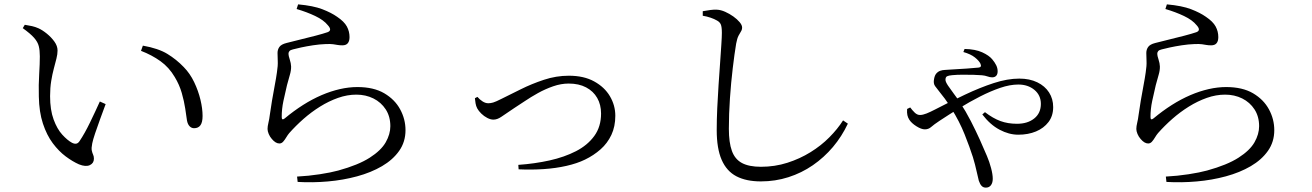

<svg xmlns="http://www.w3.org/2000/svg" viewBox="-20 -796 6040 884"><path d="M343.6 -39.3Q314.2 -52.3 282.6 -75.8Q251 -99.3 223.1 -136.4Q195.3 -173.6 177.7 -226.8Q160.1 -280 158.8 -351.4Q157.3 -405.5 160.4 -454.4Q163.4 -503.4 163.4 -536.7Q163.4 -564.4 158.5 -583.6Q153.7 -602.9 136.9 -622Q120.2 -641 84.8 -666.4L94.1 -681.9Q112 -679.1 127.4 -675.7Q142.8 -672.2 156.9 -665.9Q174.9 -657.9 195.4 -641.3Q215.9 -624.7 230.4 -604.6Q245 -584.4 245 -563.3Q245 -546.7 239.8 -526.1Q234.7 -505.5 227.8 -480.1Q220.9 -454.6 215.8 -423.2Q210.6 -391.7 210.6 -353.1Q210.6 -290.1 226.8 -246Q242.9 -202 266.7 -176Q290.5 -150 311.4 -138.7Q322.4 -133.1 331 -134.6Q339.6 -136.1 346.3 -146.3Q369.9 -181.3 394.3 -231.8Q418.8 -282.2 439.7 -328.7L466.4 -316.7Q454.6 -284.4 441.2 -248.2Q427.9 -212.1 417.9 -182Q407.8 -151.8 404.7 -136Q400.1 -113.8 402.7 -102.5Q405.2 -91.2 408.8 -83.7Q412.4 -76.3 412.4 -65.2Q412.4 -44.7 393.8 -35.8Q375.1 -26.8 343.6 -39.3ZM873.5 -205.7Q861.8 -205.7 853 -214.7Q844.2 -223.7 840.9 -241Q837.9 -262.8 832.8 -296.4Q827.8 -329.9 816.9 -367.9Q806 -405.9 784.5 -441.4Q758.4 -485.9 718.8 -514.3Q679.2 -542.7 629.2 -561.9L637.8 -585.9Q708.9 -573.3 750.5 -547.9Q792.1 -522.5 826 -487.2Q854.9 -457.8 874 -417.8Q893.1 -377.8 902.9 -336.9Q912.7 -296 912.7 -262.1Q912.7 -233 902.9 -219.4Q893.2 -205.7 873.5 -205.7Z M1347.7 17Q1401.1 14.2 1452.3 6.3Q1503.6 -1.6 1537.6 -10.9Q1630.1 -36.4 1682.4 -70Q1734.7 -103.5 1756 -141Q1777.2 -178.4 1777.2 -215.1Q1777.2 -259.5 1756 -292.3Q1734.8 -325 1699.3 -342.7Q1663.7 -360.3 1620.7 -360.3Q1578.7 -360.3 1536.3 -345.3Q1493.9 -330.3 1453.6 -305.2Q1413.4 -280.1 1377.4 -248.5Q1341.5 -216.8 1311.9 -183.4Q1304.8 -175 1298 -163.6Q1291.3 -152.2 1283.8 -143.8Q1276.3 -135.4 1266.4 -135.4Q1249 -135.4 1231.5 -156.3Q1222.7 -166.2 1217.2 -179.2Q1211.8 -192.3 1211.8 -202.2Q1211.8 -214.3 1215.9 -231Q1220 -247.7 1222.1 -265.9Q1226.1 -296.2 1232.3 -332.3Q1238.4 -368.4 1245 -403.1Q1251.6 -437.9 1255 -462.5Q1259.9 -493.7 1258.8 -514.8Q1257.8 -535.8 1257.8 -552.1Q1257.8 -567.8 1266.3 -579.8Q1274.8 -591.9 1298.9 -598Q1325.2 -605 1361.5 -613.7Q1397.9 -622.4 1433.2 -631.7Q1468.6 -641 1488.3 -647.8Q1511 -656.3 1489.4 -679.9Q1470.4 -703.7 1431.4 -722.3Q1392.5 -740.8 1345.7 -754.5L1352.5 -775.9Q1422.3 -769.6 1464.1 -753.5Q1505.8 -737.4 1532.3 -718.6Q1564.7 -696.8 1577 -674.1Q1589.3 -651.4 1589.3 -625.2Q1589.3 -606.4 1581.1 -596.8Q1573 -587.3 1556.6 -587.3Q1543.9 -587.3 1535 -588.9Q1526.1 -590.5 1513.9 -592.3Q1501.8 -594 1479.5 -593.1Q1451.4 -592.1 1421.1 -587.5Q1390.7 -582.8 1366.3 -577.5Q1341.8 -572.2 1328.8 -568.6Q1317.2 -566 1312.7 -560.8Q1308.2 -555.6 1308.2 -548.2Q1308.2 -539.9 1314 -522.3Q1319.8 -504.7 1320.3 -490Q1320.7 -471.7 1314.4 -450.8Q1308.1 -429.8 1301.3 -403.7Q1293.2 -369.6 1285 -331.6Q1276.9 -293.7 1277.1 -256.6Q1277.3 -240 1290.9 -250.8Q1332.6 -285.6 1375.2 -312.6Q1417.9 -339.6 1460.6 -358Q1503.3 -376.3 1545 -385.8Q1586.6 -395.2 1625.4 -395.2Q1700.5 -395.2 1749.3 -366.5Q1798.1 -337.7 1822.5 -292.4Q1847 -247.2 1847 -196.7Q1847 -142.8 1817.9 -101.5Q1788.9 -60.3 1738.7 -30.9Q1688.5 -1.6 1624.3 15.8Q1560.1 33.3 1489.7 39.4Q1419.3 45.6 1350.5 41.6Z M2366.4 -36.9Q2441.7 -42.2 2510.1 -57.3Q2578.5 -72.5 2631.9 -99.9Q2685.2 -127.3 2716.3 -170.1Q2747.4 -213 2747.4 -273.2Q2747.4 -314.1 2729.6 -345.1Q2711.9 -376.1 2678.5 -393.7Q2645.1 -411.3 2598.4 -411.3Q2563.2 -411.3 2526.6 -398.6Q2490.1 -385.9 2456.7 -367.3Q2423.3 -348.7 2395.4 -329.8Q2367.4 -310.8 2347.3 -298.2Q2307.5 -271.6 2288.5 -258.4Q2269.5 -245.2 2251.7 -245.2Q2238.6 -245.2 2223.4 -253.1Q2208.2 -261 2195.9 -273.1Q2183.6 -285.2 2177.4 -296.7Q2171.6 -307.6 2169.6 -319.9Q2167.7 -332.1 2166.5 -343.8L2178.1 -349.9Q2188.6 -337.6 2201.8 -329.1Q2215.1 -320.6 2228.1 -320.6Q2238.6 -320.6 2250.6 -324Q2262.5 -327.5 2288.7 -340.8Q2327.5 -360 2377.6 -384.9Q2427.6 -409.9 2484.2 -428.6Q2540.7 -447.4 2599.1 -447.4Q2668.3 -447.4 2715.9 -421Q2763.6 -394.7 2788.3 -352.7Q2813 -310.7 2813 -263.1Q2813 -213.4 2794.9 -174.9Q2776.8 -136.4 2745.1 -108.4Q2713.4 -80.4 2673.2 -61Q2637.3 -43.5 2588.1 -32.3Q2538.9 -21.1 2482.6 -17.4Q2426.3 -13.7 2367.8 -16.4Z M3483.1 39.2Q3415.8 39.2 3370.6 15.7Q3325.4 -7.9 3302.7 -60Q3279.9 -112.1 3279.9 -197.3Q3279.9 -243.8 3282.3 -297.6Q3284.7 -351.4 3288.4 -405.3Q3292.2 -459.2 3295.5 -507.3Q3298.8 -555.4 3301.2 -591.4Q3303.6 -627.4 3303.6 -644.5Q3303.6 -672.1 3298.7 -683.5Q3293.8 -694.9 3280.6 -701.8Q3269.2 -708.5 3252.1 -714.4Q3234.9 -720.4 3215.6 -723.5V-744.4Q3235.6 -748 3251.6 -750.1Q3267.5 -752.2 3280.9 -751.4Q3298.8 -750.6 3318.7 -741.7Q3338.5 -732.9 3356.4 -720.2Q3374.2 -707.5 3385.5 -693.9Q3396.8 -680.4 3396.8 -669.5Q3396.8 -659.1 3391.4 -651Q3386.1 -642.9 3380 -631Q3374 -619.2 3369.4 -595.3Q3361.5 -547.9 3353.7 -482.1Q3345.8 -416.4 3340.8 -343.7Q3335.8 -271 3335.8 -203Q3335.8 -139.7 3349.8 -101.2Q3363.7 -62.7 3396.2 -45.4Q3428.7 -28.1 3483.4 -28.1Q3547.6 -28.1 3605.3 -46.6Q3662.9 -65 3711.7 -95.3Q3760.6 -125.5 3798.5 -163.8Q3836.4 -202 3861.6 -241.7L3883.7 -226.7Q3855.9 -167.7 3815 -119.2Q3774 -70.8 3722.4 -35.2Q3670.7 0.4 3610.1 19.8Q3549.5 39.2 3483.1 39.2Z M4518.8 67.9Q4507.4 67.9 4499.9 60.3Q4492.3 52.7 4486.6 36Q4482.6 21.9 4476.4 -7.5Q4470.2 -36.9 4459.3 -72.9Q4445.2 -117.2 4421.3 -177.3Q4397.4 -237.4 4359.9 -296.8Q4342.8 -324.5 4330.3 -341.5Q4317.7 -358.4 4306.5 -372.1Q4295.3 -386.7 4285.7 -399Q4276.2 -411.2 4280.7 -433Q4283.6 -449.5 4291.4 -458.1Q4299.1 -466.7 4309.3 -470.2Q4319.5 -473.7 4330.2 -474Q4340.8 -474.3 4349.7 -475.3Q4392.4 -477.3 4431.2 -480.3Q4470 -483.3 4485.5 -484.8Q4501.5 -486.4 4494.1 -502.8Q4487.8 -516.1 4468.8 -531.4Q4449.8 -546.7 4415.5 -556.5L4421 -570.6Q4470.7 -569.6 4502.3 -555.1Q4533.8 -540.6 4548.1 -523.3Q4559.7 -509.7 4566.5 -496Q4573.3 -482.3 4573.3 -467.7Q4573.3 -454 4566.6 -446.9Q4559.9 -439.9 4548.1 -439.9Q4538.2 -439.9 4526.6 -444.1Q4515.1 -448.3 4500.7 -449.5Q4486.8 -450.9 4462.6 -451.5Q4438.4 -452 4412.2 -452Q4386.1 -452 4364.1 -449.9Q4347.6 -448.5 4340.3 -444.7Q4333.1 -440.9 4333.1 -428.5Q4333.1 -419.5 4344.7 -402Q4356.4 -384.5 4371.9 -364Q4387.5 -343.5 4399.5 -325Q4427.1 -283 4449.9 -238.5Q4472.7 -194 4491.4 -152.6Q4510.1 -111.2 4524.1 -77.7Q4535.5 -50.9 4543.1 -22Q4550.8 6.9 4550.8 27.1Q4550.8 45.5 4542.5 56.7Q4534.2 67.9 4518.8 67.9ZM4668.3 -175.8Q4625.5 -175.8 4582.2 -198.8Q4538.8 -221.7 4502.7 -269.1L4514.9 -279.6Q4552 -251.2 4586 -238.7Q4620.1 -226.1 4662.4 -226.1Q4711.2 -226.1 4741.7 -250.5Q4772.3 -274.9 4772.3 -317.8Q4772.3 -357.5 4742.6 -382.2Q4712.8 -406.8 4668.7 -406.8Q4630 -406.8 4585.2 -391.5Q4540.3 -376.1 4492.4 -351.7Q4444.4 -327.3 4397 -298Q4349.5 -268.6 4305.5 -239.6Q4279.6 -222.4 4267.3 -211.4Q4255 -200.4 4238.2 -200.4Q4222.1 -200.4 4199.6 -214.5Q4177.1 -228.6 4166.7 -244.6Q4160.4 -254.3 4157.8 -265.7Q4155.2 -277.1 4156.5 -294.3L4170.8 -301.3Q4180.2 -288.5 4191.5 -277.5Q4202.8 -266.6 4215.8 -266.6Q4228.6 -266.6 4246.2 -273.6Q4263.7 -280.7 4282.9 -290.7Q4354.5 -327.8 4423.2 -360.3Q4491.9 -392.8 4555.3 -413.5Q4618.6 -434.1 4672.9 -434.1Q4720.5 -434.1 4755.7 -417.1Q4791 -400 4810 -370.4Q4829 -340.7 4829 -302.9Q4829 -262.5 4807.5 -234.2Q4785.9 -205.8 4749.9 -190.8Q4713.8 -175.8 4668.3 -175.8Z M5347.7 17Q5401.1 14.2 5452.3 6.3Q5503.6 -1.6 5537.6 -10.9Q5630.1 -36.4 5682.4 -70Q5734.7 -103.5 5756 -141Q5777.2 -178.4 5777.2 -215.1Q5777.2 -259.5 5756 -292.3Q5734.8 -325 5699.3 -342.7Q5663.7 -360.3 5620.7 -360.3Q5578.7 -360.3 5536.3 -345.3Q5493.9 -330.3 5453.6 -305.2Q5413.4 -280.1 5377.4 -248.5Q5341.5 -216.8 5311.9 -183.4Q5304.8 -175 5298 -163.6Q5291.3 -152.2 5283.8 -143.8Q5276.3 -135.4 5266.4 -135.4Q5249 -135.4 5231.5 -156.3Q5222.7 -166.2 5217.2 -179.2Q5211.8 -192.3 5211.8 -202.2Q5211.8 -214.3 5215.9 -231Q5220 -247.7 5222.1 -265.9Q5226.1 -296.2 5232.3 -332.3Q5238.4 -368.4 5245 -403.1Q5251.6 -437.9 5255 -462.5Q5259.9 -493.7 5258.8 -514.8Q5257.8 -535.8 5257.8 -552.1Q5257.8 -567.8 5266.3 -579.8Q5274.8 -591.9 5298.9 -598Q5325.2 -605 5361.5 -613.7Q5397.9 -622.4 5433.2 -631.7Q5468.6 -641 5488.3 -647.8Q5511 -656.3 5489.4 -679.9Q5470.4 -703.7 5431.4 -722.3Q5392.5 -740.8 5345.7 -754.5L5352.5 -775.9Q5422.3 -769.6 5464.1 -753.5Q5505.8 -737.4 5532.3 -718.6Q5564.7 -696.8 5577 -674.1Q5589.3 -651.4 5589.3 -625.2Q5589.3 -606.4 5581.1 -596.8Q5573 -587.3 5556.6 -587.3Q5543.9 -587.3 5535 -588.9Q5526.1 -590.5 5513.9 -592.3Q5501.8 -594 5479.5 -593.1Q5451.4 -592.1 5421.1 -587.5Q5390.7 -582.8 5366.3 -577.5Q5341.8 -572.2 5328.8 -568.6Q5317.2 -566 5312.7 -560.8Q5308.2 -555.6 5308.2 -548.2Q5308.2 -539.9 5314 -522.3Q5319.8 -504.7 5320.3 -490Q5320.7 -471.7 5314.4 -450.8Q5308.1 -429.8 5301.3 -403.7Q5293.2 -369.6 5285 -331.6Q5276.9 -293.7 5277.1 -256.6Q5277.3 -240 5290.9 -250.8Q5332.6 -285.6 5375.2 -312.6Q5417.9 -339.6 5460.6 -358Q5503.3 -376.3 5545 -385.8Q5586.6 -395.2 5625.4 -395.2Q5700.5 -395.2 5749.3 -366.5Q5798.1 -337.7 5822.5 -292.4Q5847 -247.2 5847 -196.7Q5847 -142.8 5817.9 -101.5Q5788.9 -60.3 5738.7 -30.9Q5688.5 -1.6 5624.3 15.8Q5560.1 33.3 5489.7 39.4Q5419.3 45.6 5350.5 41.6Z"/></svg>

Font: Noto Serif SC ExtraLight
Style: Regular
Weight: 200
Designer: Ryoko NISHIZUKA 西塚涼子 (kana & ideographs); Frank Grießhammer (Latin, Greek & Cyrillic); Wenlong ZHANG 张文龙 (bopomofo); San
Foundry: Adobe
Version: Version 2.002-H1;hotconv 1.1.0;makeotfexe 2.6.0